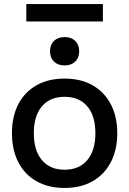

<svg xmlns="http://www.w3.org/2000/svg" viewBox="-20 -918 638 948"><path d="M299 10Q219 10 160.5 -23Q102 -56 70.5 -117Q39 -178 39 -260Q39 -343 70.5 -403.5Q102 -464 160.5 -497Q219 -530 299 -530Q379 -530 437 -497Q495 -464 527 -403.5Q559 -343 559 -260Q559 -178 527 -117Q495 -56 437 -23Q379 10 299 10ZM299 -80Q371 -80 411 -127.5Q451 -175 451 -260Q451 -346 411 -393Q371 -440 299 -440Q227 -440 187 -393Q147 -346 147 -260Q147 -175 187 -127.5Q227 -80 299 -80ZM299 -595Q266 -595 246.5 -614Q227 -633 227 -665Q227 -697 246.5 -716Q266 -735 299 -735Q332 -735 351.5 -716Q371 -697 371 -665Q371 -633 351.5 -614Q332 -595 299 -595ZM110 -812V-898H488V-812Z"/></svg>

Font: M PLUS 2 Medium
Style: Regular
Weight: 500
Designer: Coji Morishita
Foundry: UNDERFOREST DESIGN
Version: Version 1.001